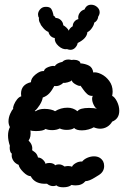

<svg xmlns="http://www.w3.org/2000/svg" viewBox="-20 -797 573 813"><path d="M485 -328Q485 -294 455 -282Q447 -268 433.5 -260Q420 -252 404 -252Q391 -252 377 -258Q369 -253 355 -249Q341 -245 327 -245Q303 -245 294 -255Q284 -247 262 -247Q246 -247 233 -253Q219 -246 201 -246Q184 -246 173 -251Q163 -242 132 -242Q115 -242 109 -245Q112 -216 101 -202Q120 -183 116 -161Q117 -160 127 -153Q137 -146 141 -130Q152 -130 161.5 -121Q171 -112 173 -103Q177 -107 189 -107Q198 -107 205 -104Q212 -101 213 -97Q220 -101 229 -101Q242 -101 253 -92Q263 -94 268 -94Q278 -94 285 -91Q288 -99 301 -106.5Q314 -114 328 -113Q336 -123 350 -129Q364 -135 378 -135Q405 -135 417 -113Q421 -105 421 -94Q421 -70 399 -56Q394 -53 382 -45.5Q370 -38 360 -34Q350 -30 342 -30Q327 -12 301 -12Q289 -12 283 -14Q271 -4 248 -4Q227 -4 219 -12Q212 -9 205 -9Q191 -9 179 -19Q128 -16 110 -51Q96 -51 78.5 -68.5Q61 -86 59 -99Q36 -108 30 -132Q29 -140 30 -147Q26 -148 23.5 -155.5Q21 -163 21 -171Q21 -177 22 -179Q14 -203 14 -223Q14 -243 22 -259Q16 -270 16 -283Q16 -299 23 -315Q30 -331 36 -336Q34 -341 39 -353.5Q44 -366 52.5 -376.5Q61 -387 70 -389L69 -400Q69 -439 111 -449Q111 -466 131 -482Q151 -498 166 -496Q168 -507 185.5 -513.5Q203 -520 212 -517Q220 -530 244 -535Q253 -545 270 -545Q275 -545 283 -543L292 -544Q304 -544 312.5 -539.5Q321 -535 320 -529Q342 -527 357 -519Q372 -511 375 -490Q388 -493 408 -483.5Q428 -474 442.5 -454.5Q457 -435 457 -409Q457 -403 455 -391Q466 -386 475.5 -367Q485 -348 485 -328ZM357 -340Q379 -340 391 -336Q383 -340 376.5 -353.5Q370 -367 370 -379Q370 -387 373 -391Q359 -390 349.5 -398.5Q340 -407 332.5 -418Q325 -429 321 -434Q316 -431 300.5 -439.5Q285 -448 284 -457Q280 -452 267 -448.5Q254 -445 247 -446Q244 -441 233 -436Q222 -431 210 -433Q200 -414 189 -402Q178 -390 161 -384Q159 -370 148.5 -353Q138 -336 127 -327L131 -326Q145 -336 169 -336Q183 -336 195.5 -333Q208 -330 213 -326Q237 -341 266 -341Q290 -341 308 -326Q318 -340 357 -340ZM151 -697Q143 -708 145 -722Q141 -727 141 -736Q141 -747 149.5 -757Q158 -767 171 -768Q190 -769 196.5 -760Q203 -751 207 -730Q214 -727 215 -721Q228 -721 237.5 -712Q247 -703 248 -690Q254 -687 261.5 -680Q269 -673 271 -667Q275 -678 288 -686Q288 -697 295 -705.5Q302 -714 312 -716Q309 -729 316.5 -741Q324 -753 338 -757Q346 -777 366 -777Q380 -777 391 -767.5Q402 -758 402 -745Q402 -736 396 -727Q394 -709 379 -701Q378 -691 369 -678Q360 -665 350 -661Q348 -634 309 -615Q307 -604 298.5 -595Q290 -586 278 -586Q272 -586 264 -589Q246 -586 228 -602Q210 -618 212 -636Q203 -637 195.5 -643.5Q188 -650 185 -662Q175 -665 163.5 -678Q152 -691 151 -697Z"/></svg>

Font: Pangolin
Style: Regular
Weight: 400
Designer: Kevin Burke
Foundry: Google, Inc.
Version: Version 1.101